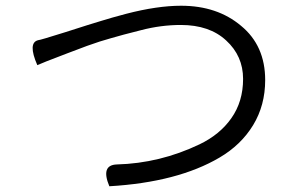

<svg xmlns="http://www.w3.org/2000/svg" viewBox="-20 -666 1040 669"><path d="M110 -439Q76 -517 113 -526Q119 -526 208 -554Q298 -583 332 -593Q367 -604 420 -618Q528 -646 611 -646Q737 -646 820 -576Q904 -507 904 -387Q904 -299 862 -230Q820 -161 745 -117Q599 -31 361 -17Q330 -91 387 -93Q537 -97 675 -163Q746 -197 786 -254Q827 -312 827 -391Q827 -471 768 -525Q710 -579 610 -579Q541 -579 472 -561Q404 -544 367 -533Q330 -523 283 -506Q237 -489 214 -480Q122 -445 110 -439Z"/></svg>

Font: Swei Half Moon CJK TC
Style: DemiLight
Weight: 350
Version: Version 2.125